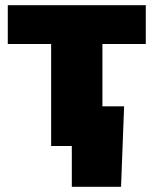

<svg xmlns="http://www.w3.org/2000/svg" viewBox="-20 -559 588 735"><path d="M175.8 0V-390.6H9.8V-539.1H538.1V-390.6H372.1V0ZM254.9 156.2V0H208V-151.9H455.1L443.4 156.2Z"/></svg>

Font: Inter 18pt Black
Style: Regular
Weight: 900
Designer: Rasmus Andersson
Foundry: rsms
Version: Version 4.001;git-66647c0bb